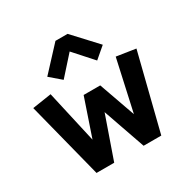

<svg xmlns="http://www.w3.org/2000/svg" viewBox="-164 -895 1042 1052"><g transform="rotate(-30 357.0 -369.5)"><path d="M152.8 0 30.3 -481 150.4 -499.5 240.7 -99.1H201.2L305.2 -405.3H410.2L518.6 -99.1H474.1L562.5 -499.5L683.1 -481L562.5 0H450.7L342.3 -310.5H373L264.6 0ZM252 -531.7 182.6 -591.3 319.8 -739.3H396.5L533.7 -591.3L463.9 -531.7L357.9 -649.9Z"/></g></svg>

Font: Anaheim
Style: Bold
Weight: 700
Version: Version 2.001